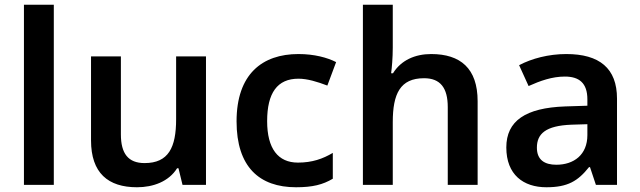

<svg xmlns="http://www.w3.org/2000/svg" viewBox="-20 -780 2700 810"><path d="M207 0V-760H81V0Z M849 -542H723V-277C723 -158 691 -92 590 -92C521 -92 490 -132 490 -213V-542H364V-188C364 -50 436 10 558 10C626 10 692 -14 727 -70H733L750 0H849Z M1229 10C1299 10 1342 -1 1384 -26V-135C1342 -110 1297 -94 1237 -94C1153 -94 1107 -153 1107 -269C1107 -388 1150 -448 1239 -448C1277 -448 1319 -435 1361 -419L1398 -518C1361 -537 1306 -552 1239 -552C1086 -552 978 -467 978 -268C978 -76 1074 10 1229 10Z M1637 -579V-760H1511V0H1637V-265C1637 -384 1668 -450 1769 -450C1838 -450 1869 -409 1869 -328V0H1995V-353C1995 -492 1922 -552 1799 -552C1731 -552 1672 -526 1638 -471H1630C1633 -491 1637 -536 1637 -579Z M2369 -552C2294 -552 2223 -533 2170 -505L2210 -417C2259 -439 2309 -457 2363 -457C2423 -457 2458 -430 2458 -361V-334L2364 -331C2197 -325 2116 -270 2116 -158C2116 -43 2188 10 2285 10C2375 10 2418 -16 2465 -75H2469L2494 0H2583V-364C2583 -492 2509 -552 2369 -552ZM2392 -254 2458 -256V-210C2458 -127 2401 -85 2327 -85C2278 -85 2245 -105 2245 -157C2245 -215 2281 -250 2392 -254Z"/></svg>

Font: Noto Sans Vithkuqi SemiBold
Style: Regular
Weight: 600
Version: Version 1.001